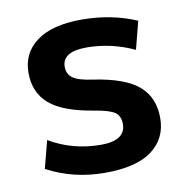

<svg xmlns="http://www.w3.org/2000/svg" viewBox="-66 -595 656 669"><g transform="rotate(-10 262.0 -260.0)"><path d="M48.8 -40 74.2 -137.7Q157.2 -88.9 256.8 -88.9Q343.8 -88.9 343.8 -147.5Q343.8 -174.8 326.2 -188Q308.6 -201.2 255.9 -210Q145.5 -227.5 98.1 -268.6Q50.8 -309.6 50.8 -379.4Q50.8 -449.2 105.5 -489.7Q160.2 -530.3 265.1 -530.3Q370.1 -530.3 459 -492.2L433.6 -393.6Q351.6 -431.6 265.1 -431.6Q178.7 -431.6 178.7 -377.9Q178.7 -352.5 198.2 -338.4Q217.8 -324.2 268.6 -317.4Q379.9 -300.8 427.7 -259.3Q475.6 -217.8 475.6 -145.5Q475.6 -73.2 420.4 -31.7Q365.2 9.8 253.9 9.8Q142.6 9.8 48.8 -40Z"/></g></svg>

Font: GenEi M Gothic v2 Bold
Style: Regular
Weight: 700
Version: Version 2.0